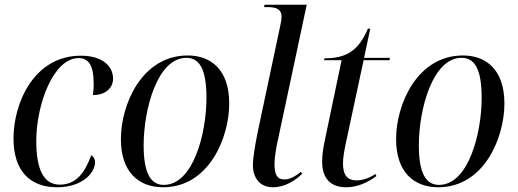

<svg xmlns="http://www.w3.org/2000/svg" viewBox="-20 -780 2185 810"><path d="M221 10C328 10 381 -51 381 -96C381 -110 374 -120 365 -125C338 -53 303 -1 232 -1C164 -1 133 -66 133 -185C133 -337 204 -535 312 -535C356 -535 375 -499 375 -432C376 -414 374 -395 372 -379C428 -379 457 -411 457 -448C457 -498 416 -545 321 -545C123 -545 37 -345 37 -196C37 -57 108 10 221 10Z M668 10C862 10 947 -200 947 -343C947 -487 869 -546 772 -546C579 -546 490 -340 490 -193C490 -56 563 10 668 10ZM671 0C618 0 586 -45 586 -167C586 -319 644 -536 766 -536C823 -536 851 -486 851 -367C851 -219 796 0 671 0Z M1131 10C1183 10 1226 -19 1255 -47L1249 -55C1226 -36 1203 -23 1180 -23C1148 -23 1138 -45 1138 -89C1138 -114 1146 -164 1153 -192L1274 -760H1096L1094 -750H1109C1146 -750 1168 -741 1168 -709C1168 -703 1166 -687 1162 -670L1067 -222C1059 -181 1047 -119 1047 -83C1047 -30 1076 10 1131 10Z M1440 10C1489 10 1530 -10 1568 -37L1564 -46C1541 -30 1510 -19 1485 -19C1446 -19 1427 -40 1427 -91C1427 -111 1431 -139 1440 -181L1514 -526H1623L1625 -536H1516L1542 -659H1532C1492 -564 1439 -534 1349 -534L1347 -526H1421L1351 -191C1343 -155 1339 -124 1339 -98C1339 -28 1374 10 1440 10Z M1829 10C2023 10 2108 -200 2108 -343C2108 -487 2030 -546 1933 -546C1740 -546 1651 -340 1651 -193C1651 -56 1724 10 1829 10ZM1832 0C1779 0 1747 -45 1747 -167C1747 -319 1805 -536 1927 -536C1984 -536 2012 -486 2012 -367C2012 -219 1957 0 1832 0Z"/></svg>

Font: Noto Serif Display SemiCondensed
Style: Italic
Weight: 400
Width: 4
Italic angle: -12°
Designer: Monotype Design Team
Foundry: Monotype Imaging Inc.
Version: Version 2.009